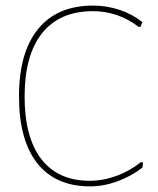

<svg xmlns="http://www.w3.org/2000/svg" viewBox="-20 -661 563 686"><path d="M313 -641.1Q359.9 -641.1 406.7 -626Q450.7 -611.8 488.8 -582L481.9 -564.9H475.1Q441.9 -591.3 399.4 -606.4Q357.4 -621.1 313 -621.1Q192.9 -621.1 130.4 -542.5Q67.9 -463.9 67.9 -315.9Q67.9 -169.9 127.9 -92.3Q187.5 -15.1 300.8 -15.1Q348.6 -15.1 396.5 -32.7Q444.3 -50.3 483.9 -82L491.2 -80.1L488.8 -62Q448.2 -30.8 398.4 -12.7Q350.1 4.9 301.8 4.9Q178.2 4.9 112.8 -78.1Q47.9 -160.6 47.9 -316.9Q47.9 -473.6 116.2 -557.6Q184.6 -641.1 313 -641.1Z"/></svg>

Font: Datalegreya
Style: Dot
Weight: 700
Designer: Figs Lab
Foundry: Figs Lab
Version: Version 1.002;PS 001.002;hotconv 1.0.70;makeotf.lib2.5.58329